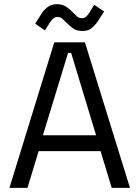

<svg xmlns="http://www.w3.org/2000/svg" viewBox="-20 -904 670 924"><path d="M25.4 0Q79.1 -174.8 241.2 -700.2Q278.3 -700.2 388.7 -700.2Q443.4 -525.4 605.5 0Q583 0 517.6 0Q504.9 -43.9 463.9 -176.8Q389.6 -176.8 166 -176.8Q152.3 -132.8 112.3 0Q89.8 0 25.4 0ZM186.5 -252.9Q251 -252.9 442.4 -252.9Q412.1 -351.6 322.3 -649.4Q318.4 -649.4 307.6 -649.4Q277.3 -549.8 186.5 -252.9ZM196.3 -757.8Q184.6 -765.6 149.4 -790Q157.2 -802.7 180.7 -839.8Q194.3 -859.4 210.9 -871.1Q227.5 -883.8 253.9 -883.8Q277.3 -883.8 294.9 -874Q311.5 -864.3 331.1 -843.8Q343.8 -831.1 352.5 -823.2Q362.3 -816.4 374 -816.4Q385.7 -816.4 393.6 -823.2Q401.4 -830.1 408.2 -839.8Q417 -853.5 433.6 -880.9Q445.3 -873 481.4 -848.6Q472.7 -836.9 449.2 -798.8Q436.5 -781.2 419.9 -767.6Q403.3 -754.9 377 -754.9Q352.5 -754.9 335.9 -764.6Q319.3 -775.4 299.8 -794.9Q287.1 -807.6 278.3 -815.4Q268.6 -822.3 256.8 -822.3Q245.1 -822.3 237.3 -815.4Q228.5 -807.6 221.7 -797.9Q212.9 -784.2 196.3 -757.8Z"/></svg>

Font: Kadena Space Grotesk
Style: Regular
Weight: 400
Designer: Florian Karsten
Version: Version 2.000